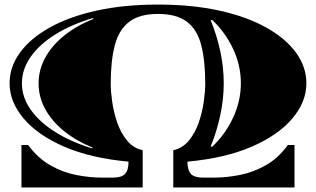

<svg xmlns="http://www.w3.org/2000/svg" viewBox="-20 -821 1385 841"><path d="M74 0V-186H103Q146 -128 200.5 -97Q255 -66 314 -54.5Q373 -43 428 -43H475Q513 -43 528 -59.5Q543 -76 543 -113Q378 -128 261.5 -178.5Q145 -229 83.5 -302Q22 -375 22 -456Q22 -528 67.5 -590.5Q113 -653 198 -700.5Q283 -748 403 -774.5Q523 -801 672 -801Q821 -801 941 -774.5Q1061 -748 1146 -700.5Q1231 -653 1276.5 -590.5Q1322 -528 1322 -456Q1322 -375 1260.5 -302Q1199 -229 1082.5 -178.5Q966 -128 801 -113Q801 -76 816 -59.5Q831 -43 869 -43H916Q971 -43 1030 -54.5Q1089 -66 1144 -97Q1199 -128 1241 -186H1270V0H739V-163Q780 -172 807.5 -205.5Q835 -239 850.5 -284Q866 -329 872.5 -375Q879 -421 879 -455Q879 -555 861.5 -623Q844 -691 799 -725.5Q754 -760 672 -760Q591 -760 546 -725.5Q501 -691 483 -623Q465 -555 465 -455Q465 -421 471.5 -375Q478 -329 493.5 -284Q509 -239 536.5 -205.5Q564 -172 605 -163V0ZM384 -171 385 -175Q315 -203 261.5 -246Q208 -289 178.5 -342.5Q149 -396 149 -456Q149 -516 179 -570Q209 -624 263.5 -667Q318 -710 389 -738L388 -742Q295 -715 224.5 -671.5Q154 -628 115 -573Q76 -518 76 -456Q76 -395 114.5 -340.5Q153 -286 222.5 -242.5Q292 -199 384 -171ZM909 -178Q965 -230 1000 -303.5Q1035 -377 1035 -456Q1035 -536 1000 -609Q965 -682 909 -734L903 -732Q929 -669 944.5 -598Q960 -527 960 -456Q960 -386 944.5 -314.5Q929 -243 903 -180Z"/></svg>

Font: Diplomata
Style: Regular
Weight: 400
Designer: Eduardo Rodriguez Tunni
Foundry: Eduardo Rodriguez Tunni
Version: Version 1.002; ttfautohint (v1.8.4.7-5d5b);gftools[0.9.23]